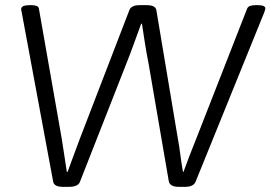

<svg xmlns="http://www.w3.org/2000/svg" viewBox="-20 -722 1048 744"><path d="M223 2Q190 2 186 -18L64 -675Q62 -684 62 -688Q64 -702 94 -702H102Q114 -702 122 -699Q130 -696 131 -687L219 -186Q224 -154 229 -121.5Q234 -89 239 -56H242Q254 -89 266 -121.5Q278 -154 290 -186L481 -682Q488 -702 521 -702H549Q583 -702 586 -682L669 -186Q675 -154 679 -121.5Q683 -89 689 -56H691Q703 -89 715.5 -121.5Q728 -154 741 -186L937 -687Q940 -696 949 -699Q958 -702 971 -702H979Q1010 -702 1008 -688Q1008 -686 1006.5 -682Q1005 -678 1004 -674L738 -18Q730 2 697 2H673Q638 2 634 -20L556 -474Q549 -509 542.5 -549Q536 -589 530 -630H527Q512 -589 497.5 -549Q483 -509 469 -474L290 -18Q283 2 247 2Z"/></svg>

Font: Asap Semi Expanded Semi Expanded Light
Style: Italic
Weight: 300
Width: 6
Italic angle: -6°
Designer: Pablo Cosgaya
Foundry: Omnibus-Type
Version: Version 3.001; ttfautohint (v1.8.4.7-5d5b)